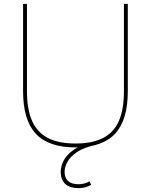

<svg xmlns="http://www.w3.org/2000/svg" viewBox="-20 -750 778 990"><path d="M386 220Q340 220 316.5 198.5Q293 177 293 135Q293 108 308.5 77.5Q324 47 362 21Q400 -5 466 -20L475 -3Q412 10 377 34Q342 58 327.5 85Q313 112 313 135Q313 200 386 200Q414 200 442 185L450 203Q422 220 386 220ZM369 10Q230 10 164.5 -60.5Q99 -131 99 -280V-730H119V-280Q119 -186 145.5 -126.5Q172 -67 227 -38.5Q282 -10 369 -10Q456 -10 511.5 -38.5Q567 -67 593 -126.5Q619 -186 619 -280V-730H639V-280Q639 -131 573.5 -60.5Q508 10 369 10Z"/></svg>

Font: M PLUS 2 Thin
Style: Regular
Weight: 100
Designer: Coji Morishita
Foundry: UNDERFOREST DESIGN
Version: Version 1.001